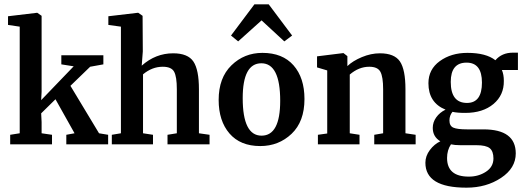

<svg xmlns="http://www.w3.org/2000/svg" viewBox="-20 -666 2416 886"><path d="M27 0V-44L71 -51V-543L17 -551V-591L151 -607H152L172 -593V-242L170 -204L320 -360L263 -369V-411H457V-369L396 -358L305 -270L437 -51L479 -44V0H286V-44L324 -51L236 -208L170 -143L172 -103V-51L220 -44V0Z M496 0V-44L538 -51V-543L480 -551V-591L616 -607H618L638 -593L639 -429L634 -363Q698 -420 779 -420Q847 -420 872.5 -382Q898 -344 898 -254V-51L947 -44V0H753V-44L796 -51V-254Q796 -312 783.5 -335Q771 -358 731 -358Q682 -358 640 -323V-51L686 -44V0Z M1187 -40Q1273 -40 1273 -201Q1273 -374 1186 -374Q1100 -374 1100 -213Q1100 -40 1187 -40ZM989 -205Q989 -307 1048 -364.5Q1107 -422 1191 -422Q1284 -422 1334.5 -364.5Q1385 -307 1385 -209Q1385 -105 1325.5 -48.5Q1266 8 1181 8Q1089 8 1039 -50Q989 -108 989 -205ZM1079 -475 1046 -502 1154 -646H1220L1328 -502L1292 -475L1187 -572Z M1447 0V-44L1490 -50V-341L1443 -355V-406L1564 -421H1565L1583 -407V-361Q1608 -385 1650 -402.5Q1692 -420 1733 -420Q1800 -420 1825.5 -382.5Q1851 -345 1851 -254V-51L1898 -44V0H1707V-44L1748 -51V-254Q1748 -311 1735.5 -334.5Q1723 -358 1684 -358Q1636 -358 1594 -322V-51L1639 -44V0Z M2305 -293Q2306 -227 2257 -186Q2208 -145 2127 -145Q2089 -145 2068 -150Q2054 -133 2054 -110Q2054 -85 2072 -77Q2090 -69 2135 -69H2211Q2360 -69 2360 42Q2360 110 2292 155Q2224 200 2133 200H2132Q1943 200 1943 85Q1943 54 1963.5 26.5Q1984 -1 2012 -14Q1977 -35 1977 -76Q1977 -102 1993 -124.5Q2009 -147 2036 -160Q1957 -192 1957 -282Q1957 -346 2009.5 -384Q2062 -422 2137 -422Q2223 -422 2266 -388Q2296 -423 2347 -423H2370V-343H2296Q2305 -322 2305 -293ZM2104 4Q2078 4 2061 0Q2043 27 2043 63Q2043 149 2143 149H2144Q2188 149 2222.5 126.5Q2257 104 2257 65Q2257 32 2240 18Q2223 4 2178 4ZM2204 -285Q2204 -377 2133 -377Q2060 -377 2060 -288Q2060 -191 2135 -191Q2204 -191 2204 -285Z"/></svg>

Font: Aikya SemiBold
Style: Regular
Weight: 600
Designer: Neelakash Kshetrimayum (Latin subset based on Merriweather by Eben Sorkin)
Foundry: Brand New Type
Version: Version 1.00 b005